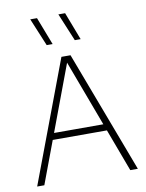

<svg xmlns="http://www.w3.org/2000/svg" viewBox="-89 -862 703 925"><g transform="rotate(-10 263.0 -399.5)"><path d="M17 0 240.5 -595H285L509.5 0H472.5L257.5 -576H267.5L52 0ZM117 -208 126.5 -240H399.5L408.5 -208ZM318 -663 261.5 -799H294.5L346.5 -663ZM180.5 -663 124 -799H157L209.5 -663Z"/></g></svg>

Font: Encode Sans SC SemiCondensed Thin
Style: Regular
Weight: 250
Width: 4
Designer: Multiple Designers
Foundry: Impallari Type
Version: Version 3.002